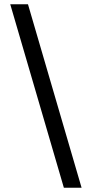

<svg xmlns="http://www.w3.org/2000/svg" viewBox="-20 -784 431 899"><path d="M362 95H279L28 -764H111Z"/></svg>

Font: DM Sans 16pt
Style: Regular
Weight: 400
Version: Version 4.004;gftools[0.9.30]